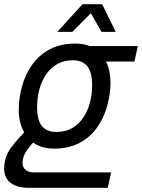

<svg xmlns="http://www.w3.org/2000/svg" viewBox="-45 -751 681 921"><path d="M213 -38Q134 -38 89.5 -90Q45 -142 45 -224Q45 -280 60.5 -336.5Q76 -393 108.5 -439.5Q141 -486 192.5 -514Q244 -542 317 -542Q370 -542 407.5 -518.5Q445 -495 465 -453Q485 -411 485 -356Q485 -300 469.5 -243.5Q454 -187 421.5 -140.5Q389 -94 337.5 -66Q286 -38 213 -38ZM225 -118Q269 -118 301 -136.5Q333 -155 354.5 -187Q376 -219 386.5 -259Q397 -299 397 -342Q397 -405 373.5 -433.5Q350 -462 305 -462Q262 -462 229.5 -443.5Q197 -425 175.5 -393Q154 -361 143.5 -321Q133 -281 133 -238Q133 -174 156.5 -146Q180 -118 225 -118ZM385 -456 361 -530H616L600 -456ZM95 150Q36 150 5.5 126Q-25 102 -25 57Q-25 1 9.5 -45Q44 -91 96 -140L142 -96Q99 -54 81 -25.5Q63 3 63 30Q63 52 78 64Q93 76 117 76H488L472 150ZM230 -598 351 -731H445L510 -598H442L385 -698H401L302 -598Z"/></svg>

Font: Geist Mono
Style: Italic
Weight: 400
Italic angle: -12°
Monospace: yes
Designer: Basement.studio, Andrés Briganti, Mateo Zaragoza
Foundry: Basement.studio, Vercel, Andrés Briganti, Guido Ferreyra, Mateo Zaragoza
Version: Version 1.500